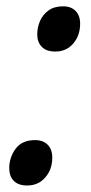

<svg xmlns="http://www.w3.org/2000/svg" viewBox="-20 -568 283 599"><path d="M152.3 -407.2Q124.5 -407.2 110.4 -421.9Q96.2 -436.5 96.2 -460.4Q96.2 -482.9 105 -502.9Q113.8 -522.9 131.6 -535.6Q149.4 -548.3 176.8 -548.3Q201.7 -548.3 215.8 -533.9Q230 -519.5 230 -494.1Q230 -457.5 208.7 -432.4Q187.5 -407.2 152.3 -407.2ZM64.9 10.7Q37.1 10.7 22.9 -3.9Q8.8 -18.6 8.8 -43Q8.8 -76.7 28.6 -103.8Q48.3 -130.9 89.4 -130.9Q114.3 -130.9 128.7 -116.5Q143.1 -102.1 143.1 -76.2Q143.1 -39.6 121.3 -14.4Q99.6 10.7 64.9 10.7Z"/></svg>

Font: Open Sans SemiCondensed SemiBold
Style: Italic
Weight: 600
Width: 4
Italic angle: -12°
Designer: Monotype Design Team
Foundry: Monotype Imaging Inc.
Version: Version 3.000